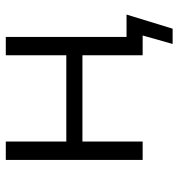

<svg xmlns="http://www.w3.org/2000/svg" viewBox="4 -528 630 679"><g transform="rotate(-90 319.5 -189.0)"><path d="M607 -57 557 106H503L533 0H463V-213H158V0H93V-484H158V-270H463V-484H528V-57Z"/></g></svg>

Font: Montserrat Ace
Style: Regular
Weight: 400
Designer: Julieta Ulanovsky
Foundry: Julieta Ulanovsky
Version: Version 1